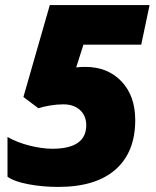

<svg xmlns="http://www.w3.org/2000/svg" viewBox="-20 -734 620 764"><path d="M319.8 -467.8Q408.2 -467.8 463.1 -410.4Q518.1 -353 518.1 -255.9Q518.1 -128.4 439.5 -59.3Q360.8 9.8 211.9 9.8Q148.9 9.8 92.5 -1Q36.1 -11.7 9.8 -30.8V-189Q48.3 -167 98.1 -154.5Q147.9 -142.1 188 -142.1Q323.2 -142.1 323.2 -235.8Q323.2 -272.9 298.6 -295.9Q273.9 -318.8 231.9 -318.8Q206.1 -318.8 177.7 -314Q149.4 -309.1 132.8 -303.2L73.2 -348.1L178.2 -713.9H575.2L542 -556.2H312L283.2 -465.8Q300.3 -467.8 319.8 -467.8Z"/></svg>

Font: TypoPRO Open Sans
Style: Italic
Weight: 800
Italic angle: -12°
Foundry: Ascender Corporation
Version: Version 1.10